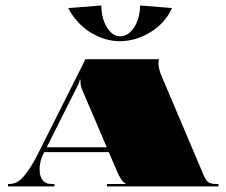

<svg xmlns="http://www.w3.org/2000/svg" viewBox="-20 -666 809 686"><path d="M361.5 -139.9 273.6 -345.3Q267.5 -359.3 267.5 -374.1Q267.5 -376.3 267.5 -378.5L267.9 -381.1H264.9Q264.9 -372.4 249.6 -344.4L146.9 -139.9ZM285.4 -454.5H547.2V-449.3Q546.3 -442.3 546.3 -438.8Q546.3 -420.5 557.3 -394.2L694.9 -69.9Q697.1 -65.1 700.8 -55.7Q704.5 -46.3 705.9 -43.3Q707.2 -40.2 710.4 -33.7Q713.7 -27.1 715.3 -25.1Q716.8 -23.2 720.1 -19Q723.3 -14.9 726 -14Q728.6 -13.1 732.7 -11.4Q736.9 -9.6 741.5 -9.2Q746.1 -8.7 752.2 -8.7H760.5V0H362.3V-8.7H428.8V-10.5Q413.9 -16.2 396.9 -56.4L368.9 -122.4H138.1L133.7 -113.6Q121.5 -89.2 121.5 -60.3Q121.5 -37.6 131.8 -23.2Q142 -8.7 163.9 -8.7H174.4V0H8.7V-8.7H15.3Q42.4 -8.7 66.7 -38Q90.9 -67.3 114.5 -114.1ZM223.8 -637.2 342.2 -646.4Q342.2 -601 361.9 -568.6Q381.6 -536.3 409.1 -536.3Q438.4 -536.3 459.4 -568.6Q480.3 -601 480.3 -646.4L594.4 -637.2Q569.9 -582.6 517 -550.7Q464.2 -518.8 408.2 -518.8Q355.3 -518.8 304.9 -549.2Q254.4 -579.5 223.8 -637.2Z"/></svg>

Font: FoglihtenBlackPcs
Style: BlackPcs
Weight: 900
Version: Version 0.75